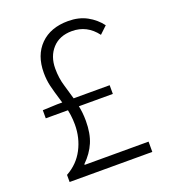

<svg xmlns="http://www.w3.org/2000/svg" viewBox="-133 -816 801 912"><g transform="rotate(-20 267.5 -360.5)"><path d="M179 -248Q179 -298 166 -343Q163 -351 160.5 -360Q158 -369 155 -378Q139 -430 131.5 -461.5Q124 -493 124 -529Q124 -618 175.5 -669.5Q227 -721 316 -721Q370 -721 410.5 -699Q451 -677 478 -641L441 -606Q393 -670 317 -670Q254 -670 218 -630.5Q182 -591 182 -529Q182 -481 195 -439L202 -415Q217 -366 225.5 -327.5Q234 -289 234 -247Q234 -183 215 -138.5Q196 -94 157 -56V-52H480V0H62V-36Q120 -68 149.5 -124.5Q179 -181 179 -248ZM59 -364 133 -367H398V-323H59Z"/></g></svg>

Font: Merged Yaku Han JP Light
Style: Regular
Weight: 300
Designer: Ryoko NISHIZUKA 西塚涼子 (kana, bopomofo & ideographs); Paul D. Hunt (Latin, Greek & Cyrillic); Sandoll Communications 산돌커뮤니
Foundry: Adobe
Version: Version 2.004